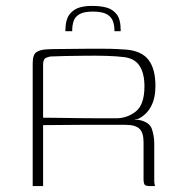

<svg xmlns="http://www.w3.org/2000/svg" viewBox="-20 -626 610 646"><path d="M369 -206Q369 -206 336.5 -206Q304 -206 249.5 -206Q195 -206 125 -205V0H90V-413Q90 -442 102.5 -450.5Q115 -459 138 -460Q153 -461 175 -461Q197 -461 223 -461.5Q249 -462 275.5 -462Q302 -462 327.5 -462Q353 -462 373 -461Q393 -460 406 -459Q458 -454 480.5 -423.5Q503 -393 503 -337Q503 -296 488.5 -268.5Q474 -241 447 -227Q445 -226 441 -225Q437 -224 434 -224V-223Q436 -223 439.5 -223Q443 -223 445 -223Q483 -216 491 -192Q499 -168 499 -144V-18Q499 -12 500 -6.5Q501 -1 502 0H481Q473 0 468 -3.5Q463 -7 463 -24V-148Q463 -179 449.5 -192.5Q436 -206 402 -206ZM125 -230Q141 -230 174.5 -229.5Q208 -229 247.5 -228.5Q287 -228 321 -228Q355 -228 370 -228Q408 -228 437 -251Q466 -274 466 -336Q466 -379 449.5 -404.5Q433 -430 396 -434Q373 -437 338.5 -438Q304 -439 267 -438.5Q230 -438 199 -437.5Q168 -437 151 -436Q147 -436 136 -432Q125 -428 125 -409ZM200 -521V-526Q201 -562 215 -579Q229 -596 250 -601.5Q271 -607 294 -606Q318 -606 338.5 -600.5Q359 -595 372.5 -578Q386 -561 386 -525V-521H365V-525Q365 -540 360 -554.5Q355 -569 339.5 -578Q324 -587 292 -587Q262 -587 247 -578Q232 -569 227.5 -554.5Q223 -540 223 -525V-521Z"/></svg>

Font: Genos Thin ExtraLight
Style: Regular
Weight: 250
Version: Version 1.010